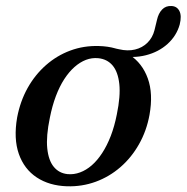

<svg xmlns="http://www.w3.org/2000/svg" viewBox="-20 -625 637 655"><path d="M593 -541Q582 -502.5 551.5 -475Q521 -447.5 477.5 -436.5Q434 -425.5 384 -435Q370 -438 363.8 -441.5Q357.5 -445 360 -454Q361.5 -459.5 365.8 -460.2Q370 -461 386 -457Q415.5 -450 440.5 -456Q465.5 -462 483 -479.2Q500.5 -496.5 507 -522L515.5 -557Q520.5 -579.5 533 -592.5Q545.5 -605.5 564.5 -604.5Q583.5 -604 592 -587.5Q600.5 -571 593 -541ZM317 -468Q378.5 -466.5 422 -438Q465.5 -409.5 484.2 -357.5Q503 -305.5 490 -233Q480 -178.5 454.2 -133Q428.5 -87.5 390.8 -54.8Q353 -22 306.5 -5Q260 12 208.5 10.5Q148 8.5 105.2 -19.8Q62.5 -48 44.2 -100Q26 -152 38.5 -224.5Q49 -279.5 74.2 -324.8Q99.5 -370 136.8 -402.8Q174 -435.5 219.8 -452.5Q265.5 -469.5 317 -468ZM210.5 -31Q232 -29 253 -36.8Q274 -44.5 293 -61Q312 -77.5 328.5 -102.8Q345 -128 357.8 -161Q370.5 -194 378.5 -234.5Q391.5 -297 387 -338.5Q382.5 -380 364 -401.8Q345.5 -423.5 315 -426.5Q293.5 -428.5 273.2 -420.8Q253 -413 234.2 -396.5Q215.5 -380 199.2 -355Q183 -330 170.5 -296.8Q158 -263.5 150 -223Q137 -160.5 141.2 -119Q145.5 -77.5 163.5 -55.8Q181.5 -34 210.5 -31Z"/></svg>

Font: Fraunces
Style: Italic
Weight: 400
Italic angle: -16°
Version: Version 1.000;[b76b70a41]